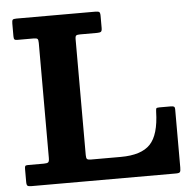

<svg xmlns="http://www.w3.org/2000/svg" viewBox="-53 -803 860 856"><g transform="rotate(-5 377.0 -375.0)"><path d="M120 -655H48Q37.5 -655 34.5 -658.5Q31.5 -662 31.5 -673V-729.5Q31.5 -742.5 34.8 -746.2Q38 -750 51.5 -750H404Q417.5 -750 422 -746.8Q426.5 -743.5 426.5 -729.5V-675.5Q426.5 -662 421.8 -658.5Q417 -655 404.5 -655H329Q316 -655 311.2 -652Q306.5 -649 306.5 -635.5V-117Q306.5 -103 310.5 -99Q314.5 -95 329 -95H461.5Q553.5 -95 593.5 -137Q633.5 -179 636 -282Q636.5 -293.5 638.2 -296.8Q640 -300 652 -300H702Q713 -300 717.2 -297.5Q721.5 -295 721.5 -284V-24.5Q721.5 -9.5 718.2 -4.8Q715 0 700.5 0H53.5Q40 0 35.8 -3.5Q31.5 -7 31.5 -21V-78Q31.5 -87.5 33.5 -91.2Q35.5 -95 45 -95H116.5Q131.5 -95 136.5 -98.8Q141.5 -102.5 141.5 -118.5V-633Q141.5 -647 137.8 -651Q134 -655 120 -655Z"/></g></svg>

Font: Besley
Style: Bold
Weight: 700
Designer: Owen Earl
Foundry: indestructible type*
Version: Version 2.001; ttfautohint (v1.8.3)